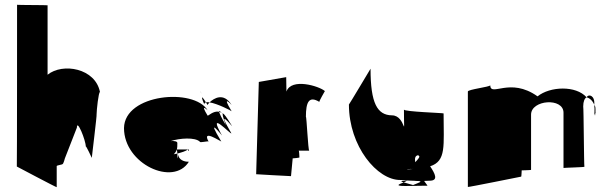

<svg xmlns="http://www.w3.org/2000/svg" viewBox="-20 -789 2549 799"><path d="M50 -96C50 -96 216 -8 216 -10V-98C216 -101 240 -104 240 -106C244 -106 250 -130 250 -130L300 -258C300 -296 337 -205 337 -179C337 -186 362 -132 362 -132C362 -136 384 -312 382 -314C382 -330 390 -406 396 -406C377 -505 241 -529 178 -478V-767C178 -768 51 -768 51 -769C51 -769 51 -96 50 -96Z M496 -256C496 -106 702 -12 766 -116C744 -115 723 -126 722 -145C718 -120 719 -130 718 -150C711 -148 705 -148 703 -147C709 -153 713 -159 716 -167H761C755 -160 733 -154 718 -150C718 -155 717 -161 716 -167C718 -175 718 -184 718 -194C718 -201 705 -203 691 -202C727 -214 792 -219 812 -199C812 -194 845 -203 848 -200C818 -254 898 -200 901 -200C832 -314 904 -225 904 -225C839 -339 940 -228 943 -234C875 -350 946 -262 946 -264C921 -305 911 -317 908 -316C907 -317 904 -318 903 -319L907 -315C904 -309 920 -268 920 -268C900 -301 893 -318 892 -324C896 -323 899 -321 903 -319C896 -326 891 -330 892 -324C867 -329 846 -305 844 -308C810 -363 844 -330 844 -330C788 -424 498 -399 496 -256ZM761 -167H763C763 -168 762 -170 762 -170C762 -169 762 -168 761 -167ZM766 -167C766 -167 763 -167 763 -167C763 -163 764 -159 766 -161ZM812 -412C814 -408 817 -401 822 -394C822 -394 817 -402 812 -412ZM830 -355C830 -359 833 -362 837 -363C812 -403 821 -376 830 -355ZM837 -363C839 -360 841 -356 844 -352C844 -353 846 -357 852 -363C846 -364 841 -364 837 -363ZM852 -363C885 -358 943 -328 944 -326C900 -398 942 -355 944 -352C911 -406 870 -380 852 -363Z M1046 -64C1046 -64 1180 -56 1191 -56L1198 -130C1200 -130 1226 -132 1226 -134C1226 -136 1225 -162 1223 -162H1267C1262 -162 1256 -305 1253 -303C1253 -365 1266 -391 1309 -365C1307 -367 1332 -410 1332 -410C1308 -431 1192 -466 1172 -408L1171 -468L1057 -448C1057 -447 1046 -64 1046 -64Z M1432 -354C1432 -180 1550 -39 1646 -40C1662 -40 1669 -40 1671 -38C1644 -37 1647 -34 1660 -30C1643 -23 1618 -15 1667 -15C1683 -15 1739 -16 1739 -16H1759C1756 -22 1749 -29 1745 -36C1753 -36 1768 -37 1768 -37C1806 -37 1790 -67 1770 -97C1838 -119 1826 -182 1826 -317C1826 -319 1661 -324 1661 -333C1661 -189 1672 -309 1611 -309C1550 -310 1522 -359 1522 -503C1522 -503 1433 -354 1432 -354ZM1660 -30C1668 -33 1673 -36 1671 -38H1672C1680 -37 1709 -37 1711 -36C1751 -36 1717 -27 1699 -19C1686 -23 1670 -27 1660 -30ZM1693 -86C1693 -86 1680 -85 1701 -86C1701 -86 1675 -84 1674 -84C1674 -84 1673 -86 1693 -86ZM1708 -114C1706 -128 1706 -140 1719 -143C1733 -139 1720 -127 1708 -114Z M1927 -11C1927 -9 2148 -54 2149 -54C2150 -54 2151 -80 2151 -80C2151 -80 2190 -81 2190 -82V-312C2190 -374 2325 -384 2325 -320V-90C2325 -91 2412 -93 2412 -95C2410 -102 2409 -340 2407 -346C2407 -367 2413 -380 2421 -384C2434 -381 2446 -370 2453 -353V-355C2456 -391 2430 -400 2421 -384C2377 -434 2269 -430 2217 -388C2102 -470 2022 -384 2020 -434C2018 -427 1927 -417 1927 -408ZM2453 -308C2453 -308 2456 -318 2458 -320C2458 -313 2459 -308 2459 -308C2460 -319 2459 -321 2458 -320C2458 -341.3 2459.1 -343.9 2453 -353C2454 -347 2455 -330 2453 -308Z"/></svg>

Font: Getaway
Style: Regular
Weight: 400
Version: Version 0.1